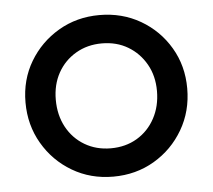

<svg xmlns="http://www.w3.org/2000/svg" viewBox="-42 -530 650 586"><g transform="rotate(-5 283.0 -237.5)"><path d="M282.5 10Q213.2 10 157.1 -23.1Q101 -56.2 68 -112.8Q35 -169.2 35 -238.8Q35 -308 68 -363.5Q101 -419 157.1 -452Q213.2 -485 282.5 -485Q352.2 -485 408.4 -452.4Q464.5 -419.8 497.5 -363.9Q530.5 -308 530.5 -238.8Q530.5 -169 497.5 -112.6Q464.5 -56.2 408.4 -23.1Q352.2 10 282.5 10ZM282.5 -76.8Q327.8 -76.8 362.9 -97.6Q398 -118.5 417.9 -155.4Q437.8 -192.2 437.8 -239Q437.8 -285.2 417.5 -321Q397.2 -356.8 362.5 -377.5Q327.8 -398.2 282.5 -398.2Q238 -398.2 202.8 -377.5Q167.5 -356.8 147.6 -321Q127.8 -285.2 127.8 -238.8Q127.8 -192 147.6 -155.2Q167.5 -118.5 202.8 -97.6Q238 -76.8 282.5 -76.8Z"/></g></svg>

Font: Marine Company Thin
Style: Regular
Weight: 100
Designer: Rodrigo Fuenzalida
Foundry: fragTYPE
Version: Version 1.000